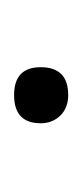

<svg xmlns="http://www.w3.org/2000/svg" viewBox="62 -494 121 286"><g transform="rotate(90 123.0 -350.5)"><path d="M121.1 -391.1Q140.1 -391.1 151.6 -379.4Q163.1 -367.7 163.1 -350.1Q163.1 -310.5 121.1 -310.5Q79.6 -310.5 79.6 -350.1Q79.6 -391.1 121.1 -391.1Z"/></g></svg>

Font: Mardoto Light
Style: Regular
Weight: 400
Designer: Christian Robertson, Vahan Hovhannisyan
Foundry: Google
Version: Version 1.000